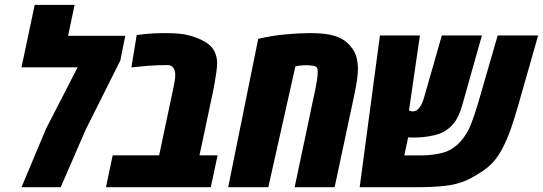

<svg xmlns="http://www.w3.org/2000/svg" viewBox="-20 -777 2254 797"><path d="M69.3 0 171.4 -243.2 302.2 -497.6H69.3L124 -756.8H289.6L262.7 -628.4H500L479.5 -525.9L336.4 -240.2L231.9 0Z M419.9 0 447.8 -132.3H640.6L699.2 -409.7Q703.1 -426.8 705.3 -441.2Q707.5 -455.6 707.5 -466.8Q707.5 -484.4 699.2 -495.6Q690.4 -506.8 676.8 -506.8Q652.3 -506.8 633.8 -506.1Q615.2 -505.4 595 -503.9Q574.7 -502.4 544.4 -499L525.4 -497.1L547.4 -631.3Q579.6 -636.2 609.1 -637.9Q638.7 -639.6 663.6 -639.6Q729 -639.6 761.7 -630.9Q794.4 -622.1 817.4 -610.8Q855 -592.8 869.1 -565.9Q881.3 -543 881.3 -515.1Q881.3 -501 878.2 -477.8Q875 -454.6 870.8 -431.6Q866.7 -408.7 863.8 -394.5L808.1 -132.3H883.3L855 0Z M927.2 0 1051.8 -615.7Q1106.9 -628.9 1164.8 -634.3Q1222.7 -639.6 1265.6 -639.6Q1317.9 -639.6 1351.1 -632.6Q1384.3 -625.5 1405.8 -611.3Q1422.9 -600.1 1435.5 -584.5Q1453.6 -563.5 1459.7 -539.3Q1465.8 -515.1 1465.8 -493.2Q1465.8 -473.6 1462.4 -448Q1459 -422.4 1453.1 -394.5L1369.1 0H1203.1L1289.6 -409.7Q1293.9 -430.2 1296.4 -447.5Q1298.8 -464.8 1298.8 -479Q1298.8 -482.4 1298.1 -488Q1297.4 -493.7 1295.4 -496.6Q1291.5 -502.4 1277.3 -504.4Q1263.2 -506.3 1250.5 -506.3Q1226.6 -506.3 1206.1 -501L1093.8 0Z M1473.1 0 1557.1 -629.9H1723.1L1677.7 -318.4Q1688.5 -314.5 1694.3 -314.5Q1697.8 -314.5 1704.6 -316.7Q1711.4 -318.8 1719.2 -327.6Q1724.6 -334.5 1730 -344.7Q1735.4 -355 1740.2 -371.6L1814 -629.9H1980.5L1898.9 -340.8Q1893.1 -319.8 1883.1 -297.1Q1873 -274.4 1855.5 -255.9Q1827.1 -226.1 1784.9 -216.1Q1742.7 -206.1 1697.8 -206.1Q1690.4 -206.1 1684.8 -206.3Q1679.2 -206.5 1674.3 -207L1658.2 -131.8H1726.1Q1773.4 -131.8 1815.4 -142.3Q1857.4 -152.8 1889.2 -187Q1918 -217.3 1935.1 -261.5Q1952.1 -305.7 1964.4 -348.1L2045.9 -629.9H2213.9L2129.9 -335.4Q2117.2 -290.5 2100.8 -242.9Q2084.5 -195.3 2061.8 -153.6Q2039.1 -111.8 2006.3 -84Q1989.7 -69.8 1963.6 -54Q1937.5 -38.1 1916 -28.3Q1874.5 -10.3 1824 -5.1Q1773.4 0 1710.4 0Z"/></svg>

Font: Open Sans Condensed ExtraBold
Style: Italic
Weight: 800
Width: 3
Italic angle: -12°
Designer: Monotype Design Team
Foundry: Monotype Imaging Inc.
Version: Version 3.003; ttfautohint (v1.8.4)